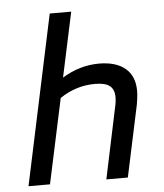

<svg xmlns="http://www.w3.org/2000/svg" viewBox="-52 -756 683 801"><g transform="rotate(-5 290.0 -355.0)"><path d="M35 0 186 -710H276L218 -439Q292 -484 372 -484Q443 -484 482 -451.5Q521 -419 521 -357Q521 -342 519 -327Q517 -312 515 -300L451 0H361L423 -294Q426 -306 427.5 -317.5Q429 -329 429 -339Q429 -371 410 -386Q391 -401 349 -401Q307 -401 270 -389Q233 -377 201 -355L125 0Z"/></g></svg>

Font: Sometype Mono Medium
Style: Italic
Weight: 500
Italic angle: -12°
Monospace: yes
Designer: Ryoichi Tsunekawa
Foundry: Dharma Type
Version: Version 1.000; ttfautohint (v1.8.3)